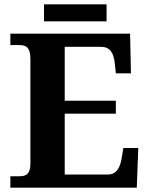

<svg xmlns="http://www.w3.org/2000/svg" viewBox="-20 -870 693 890"><path d="M184 -771H474V-850H184ZM28 0H614L621 -184H552L544 -137C537 -93 520 -61 480 -61H280V-343H517V-403H280V-653H448C489 -653 507 -626 512 -577L517 -530H587L583 -714H28V-661H70C99 -661 121 -653 121 -596V-113C121 -60 98 -53 70 -53H28Z"/></svg>

Font: Noto Nastaliq Urdu
Style: Bold
Weight: 700
Designer: Monotype Design Team (Patrick Giasson: type design, Kamal Mansour: OpenType code, Glenda Bellarosa). Updated by Simon Co
Foundry: Monotype Imaging Inc., Simon Cozens
Version: Version 3.009